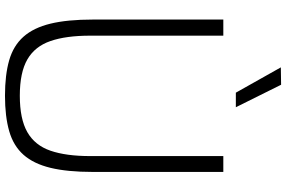

<svg xmlns="http://www.w3.org/2000/svg" viewBox="-204 -904 1120 751"><g transform="rotate(90 355.5 -529.0)"><path d="M355 11Q273 11 216 -5.5Q159 -22 124 -61.5Q89 -101 73 -167Q57 -233 57 -332V-843H120V-322Q120 -228 141 -167Q162 -106 213 -76.5Q264 -47 355 -47Q446 -47 497.5 -76.5Q549 -106 570 -167Q591 -228 591 -322V-843H653V-332Q653 -233 637 -167Q621 -101 586 -61.5Q551 -22 493.5 -5.5Q436 11 355 11ZM343 -892 244 -1068 312 -1069 400 -892Z"/></g></svg>

Font: Matangi Light
Style: Regular
Weight: 400
Version: Version 3.002